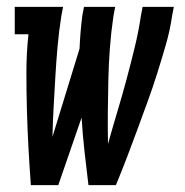

<svg xmlns="http://www.w3.org/2000/svg" viewBox="-20 -540 540 560"><path d="M70 0Q66 -54 63 -109Q60 -164 58.5 -219Q57 -274 57 -329Q57 -384 63 -440H23V-520H164L159 -494Q152 -450 148 -405.5Q144 -361 141.5 -317Q139 -273 136.5 -229Q134 -185 133 -141L212 -398Q213 -422 215 -446Q217 -470 220 -494L225 -520H316L311 -494Q304 -447 300.5 -400Q297 -353 296 -306.5Q295 -260 294.5 -213.5Q294 -167 295 -120Q308 -167 322 -213.5Q336 -260 348.5 -306.5Q361 -353 372.5 -400Q384 -447 391 -494L396 -520H487L482 -494Q476 -452 464 -410.5Q452 -369 439 -327.5Q426 -286 411 -245Q396 -204 381 -163Q366 -122 350.5 -81.5Q335 -41 318 0H238Q232 -49 226.5 -98Q221 -147 218 -197L150 0Z"/></svg>

Font: Iosevka Curly Slab Medium
Style: Italic
Weight: 500
Italic angle: -9°
Monospace: yes
Designer: Belleve Invis
Foundry: Belleve Invis
Version: Version 22.1.2; ttfautohint (v1.8.4)